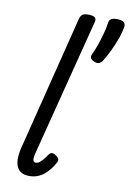

<svg xmlns="http://www.w3.org/2000/svg" viewBox="-98 -953 694 1027"><g transform="rotate(10 249.0 -439.0)"><path d="M136 15Q82 15 66 -25.5Q50 -66 72 -144L251 -859Q257 -878 266.5 -884Q276 -890 296 -890Q325 -890 334 -881Q343 -872 337 -854L145 -104Q140 -82 143 -71.5Q146 -61 158 -61Q167 -61 175.5 -67Q184 -73 194 -84.5Q204 -96 217 -115Q224 -125 232.5 -126.5Q241 -128 252 -121Q268 -112 272 -102.5Q276 -93 270 -83Q252 -50 231 -28Q210 -6 186.5 4.5Q163 15 136 15ZM371 -648Q355 -655 351 -664.5Q347 -674 356 -691Q365 -709 375.5 -739Q386 -769 395 -801.5Q404 -834 408 -862Q409 -877 418.5 -885Q428 -893 452 -893Q477 -893 488 -885Q499 -877 498 -862Q494 -832 481 -795.5Q468 -759 450.5 -722.5Q433 -686 415 -658Q410 -651 399.5 -645.5Q389 -640 371 -648Z"/></g></svg>

Font: Playwrite IS
Style: Regular
Weight: 400
Designer: Veronika Burian, José Scaglione
Foundry: TypeTogether
Version: Version 1.002